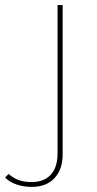

<svg xmlns="http://www.w3.org/2000/svg" viewBox="-106 -537 381 754"><path d="M-86 160 -72 146Q-38 178 17 178Q67 178 93.5 149Q120 120 120 65V-517H140V70Q140 128 108 162.5Q76 197 18 197Q-13 197 -41 187.5Q-69 178 -86 160Z"/></svg>

Font: iiserrat Thin
Style: Regular
Weight: 100
Designer: Akira Ohta
Foundry: Akira Ohta
Version: Version 1.200;Glyphs 3.3.1 (3343)